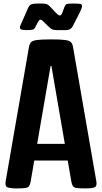

<svg xmlns="http://www.w3.org/2000/svg" viewBox="-20 -1047 567 1067"><path d="M74.2 0Q36.1 0 21.5 -6.1Q6.8 -12.2 11.2 -38.1L140.6 -783.7Q143.6 -802.2 151.9 -811.8Q160.2 -821.3 185.3 -824.7Q210.4 -828.1 263.7 -828.1Q316.9 -828.1 341.8 -824.7Q366.7 -821.3 375 -811.8Q383.3 -802.2 386.2 -783.7L515.6 -38.1Q520 -12.2 505.6 -6.1Q491.2 0 452.6 0Q421.9 0 406.5 -2.2Q391.1 -4.4 385.3 -12.7Q379.4 -21 376.5 -38.1L356.4 -154.8H170.4L150.4 -38.1Q147.5 -21 141.6 -12.7Q135.7 -4.4 120.6 -2.2Q105.5 0 74.2 0ZM261.2 -680.7 186.5 -247.6H340.3L265.6 -680.7ZM300.3 -879.4Q280.8 -879.4 271.2 -883.3Q261.7 -887.2 246.1 -902.8L221.2 -927.2Q213.4 -935.1 210.4 -936.5Q207.5 -938 204.6 -938Q197.8 -938 188 -918.9L177.2 -897.9Q170.4 -884.8 161.9 -882.3Q153.3 -879.9 126 -879.9Q106.4 -879.9 98.6 -883.1Q90.8 -886.2 90.8 -894.5Q90.8 -900.4 94 -907.2Q97.2 -914.1 101.6 -924.3L135.7 -1002Q144 -1020.5 156.7 -1023.9Q169.4 -1027.3 188 -1027.3H213.4Q233.9 -1027.3 242.4 -1022.9Q251 -1018.6 260.3 -1008.3L288.1 -978.5Q304.7 -960.9 313 -960.9Q316.9 -960.9 320.3 -965.1Q323.7 -969.2 328.1 -981L337.9 -1007.8Q343.3 -1022 351.3 -1024.7Q359.4 -1027.3 387.7 -1027.3Q414.1 -1027.3 425 -1025.4Q436 -1023.4 436 -1013.7Q436 -1002.9 423.8 -979L386.2 -905.3Q378.4 -889.6 368.4 -884.5Q358.4 -879.4 338.4 -879.4Z"/></svg>

Font: Denk One
Style: Regular
Weight: 400
Designer: Irina Smirnova, Eben Sorkin
Foundry: Sorkin Type Co.f
Version: Version 1.004; ttfautohint (v1.8.4.7-5d5b);gftools[0.9.23]